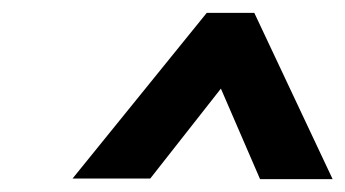

<svg xmlns="http://www.w3.org/2000/svg" viewBox="-20 -730 538 299"><path d="M324 -592 385 -451H498L376 -710H302L93 -452H214Z"/></svg>

Font: Jost SemiBold
Style: Italic
Weight: 600
Italic angle: -5°
Version: Version 3.710